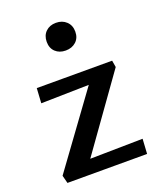

<svg xmlns="http://www.w3.org/2000/svg" viewBox="-123 -724 670 802"><g transform="rotate(-20 212.0 -322.5)"><path d="M29 -35 287 -389 340 -356 49 -350 53 -416H388L393 -386L134 -23L88 -61L396 -66L392 0H38ZM221 -522Q193 -522 175.5 -538.5Q158 -555 158 -583Q158 -611 175.5 -628Q193 -645 221 -645Q249 -645 267 -628Q285 -611 285 -583Q285 -555 267 -538.5Q249 -522 221 -522Z"/></g></svg>

Font: Ysabeau Office SemiBold
Style: Regular
Weight: 600
Designer: Christian Thalmann (Catharsis Fonts)
Version: Version 2.001;gftools[0.9.30]; featfreeze: tnum,lnum,ss02